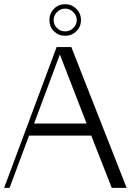

<svg xmlns="http://www.w3.org/2000/svg" viewBox="-21 -912 635 932"><path d="M240.7 -760.3Q218.8 -782.2 218.8 -814.5Q218.8 -846.7 240.7 -869.1Q262.7 -891.6 294.9 -891.6Q327.1 -891.6 349.6 -869.1Q372.1 -846.7 372.1 -814.5Q372.1 -782.2 349.6 -760.3Q327.1 -738.3 294.9 -738.3Q262.7 -738.3 240.7 -760.3ZM294.9 -870.1Q272.5 -870.1 255.9 -853.5Q239.3 -836.9 239.3 -814.5Q239.3 -792 255.6 -775.9Q272 -759.8 294.9 -759.8Q317.9 -759.8 334.7 -775.9Q351.6 -792 351.6 -814.5Q351.6 -836.9 334.7 -853.5Q317.9 -870.1 294.9 -870.1ZM325.2 -683.6 593.8 0H521.5L421.9 -253.9H120.1L25.4 0H-1L253.9 -683.6ZM144.5 -312.5H399.4L269.5 -647.5Z"/></svg>

Font: Buda Light
Style: Regular
Weight: 300
Version: Version 1.003